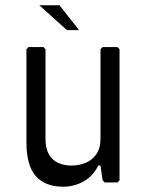

<svg xmlns="http://www.w3.org/2000/svg" viewBox="-20 -690 552 726"><path d="M424 -512 432 -504V-8L424 0H376L368 -8L360 -64H352Q330 -22 294.5 -3Q259 16 220 16Q150 16 115 -24.5Q80 -65 80 -151V-504L88 -512H144L152 -504V-167Q152 -129 165 -106.5Q178 -84 200 -74Q222 -64 250 -64Q278 -64 303 -74Q328 -84 344 -106.5Q360 -129 360 -167V-504L368 -512ZM233 -576 129 -670H205L279 -576Z"/></svg>

Font: Hasubi Mono
Style: Regular
Weight: 400
Designer: Eli Heuer
Foundry: Eli Heuer
Version: Version 1.000